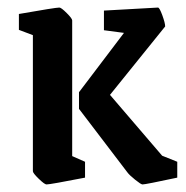

<svg xmlns="http://www.w3.org/2000/svg" viewBox="-20 -478 492 508"><path d="M67 -25V-385L30 -399V-441Q127 -458 137 -458Q142 -458 156.5 -443.5Q171 -429 171 -424V-65L205 -50V-8Q113 10 103 10Q98 10 82.5 -5Q67 -20 67 -25ZM317 -22 189 -190V-234L308 -391L255 -398V-450L398 -458Q402 -458 409.5 -437.5Q417 -417 417 -408L271 -227L409 -66L449 -50V-8Q365 10 357 10Q353 10 337.5 -2.5Q322 -15 317 -22Z"/></svg>

Font: Grenze Medium
Style: Regular
Weight: 500
Designer: Renata Polastri
Foundry: Omnibus-Type
Version: Version 1.002; ttfautohint (v1.8)